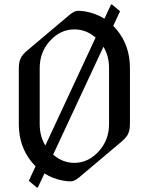

<svg xmlns="http://www.w3.org/2000/svg" viewBox="-20 -795 660 852"><path d="M293.5 9.8Q277.3 9.8 258.8 6.3Q213.9 -2 177.2 -25.4L147.9 37.1H143.1L107.9 7.3L137.7 -57.1Q129.9 -64.9 122.6 -73.7Q63.5 -144 63.5 -244.1V-493.2Q63.5 -519.5 72.3 -537.6Q79.6 -552.7 99.6 -569.8L289.1 -729.5Q310.1 -747.1 326.7 -747.1Q342.8 -747.1 361.3 -743.7Q406.2 -735.4 443.4 -711.9L472.7 -774.9H477.1L512.7 -745.1L482.4 -680.2Q490.2 -672.4 497.6 -663.6Q556.6 -593.3 556.6 -493.2V-244.1Q556.6 -217.8 547.9 -199.7Q540.5 -184.6 520.5 -167.5L331.1 -7.8Q310.1 9.8 293.5 9.8ZM310.1 -72.3Q373.5 -72.3 420.9 -126.5Q463.9 -175.8 463.9 -244.1V-493.2Q463.9 -546.9 439 -587.4L215.8 -108.9Q258.3 -72.3 310.1 -72.3ZM181.2 -149.4 404.3 -628.4Q362.3 -664.6 310.1 -664.6Q246.1 -664.6 199.2 -610.8Q156.2 -561.5 156.2 -493.2V-244.1Q156.2 -189.9 181.2 -149.4Z"/></svg>

Font: Gothica
Style: Book
Weight: 400
Designer: Wojciech Kalinowski "wmk69" (wmk69@o2.pl)
Foundry: Wojciech Kalinowski "wmk69" (wmk69@o2.pl)
Version: Version 2.1.0; 2021-05-14